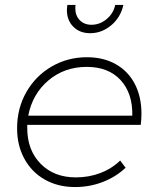

<svg xmlns="http://www.w3.org/2000/svg" viewBox="-20 -753 635 775"><path d="M90 -249V-236Q90 -147 144 -92Q198 -37 286 -37Q339 -37 385 -54.5Q431 -72 465 -105L487 -76Q448 -39 395 -18.5Q342 2 283 2Q214 2 161 -28Q108 -58 78.5 -112Q49 -166 49 -235Q49 -316 86.5 -381.5Q124 -447 188.5 -484.5Q253 -522 331 -522Q398 -522 448 -493.5Q498 -465 524.5 -413.5Q551 -362 551 -294Q551 -272 548 -249ZM94 -286H514Q516 -376 467 -429.5Q418 -483 330 -483Q240 -483 175.5 -428.5Q111 -374 94 -286ZM284 -719Q284 -690 302 -671.5Q320 -653 349 -653Q383 -653 410.5 -676Q438 -699 445 -733H478Q467 -683 429 -651Q391 -619 344 -619Q302 -619 276 -645Q250 -671 250 -713Q250 -719 252 -733H285Q284 -728 284 -719Z"/></svg>

Font: Gontserrat ExtraLight
Style: Italic
Weight: 275
Italic angle: -11.3°
Designer: Julieta Ulanovsky
Foundry: Julieta Ulanovsky
Version: Version 6.001